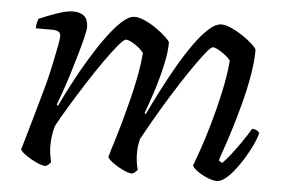

<svg xmlns="http://www.w3.org/2000/svg" viewBox="-42 -557 911 614"><g transform="rotate(5 413.5 -250.0)"><path d="M124 0Q113 0 94.5 -8.5Q76 -17 60.5 -28Q45 -39 42 -46Q46 -60 55.5 -92.5Q65 -125 77.5 -169.5Q90 -214 104 -264Q112 -296 119 -328.5Q126 -361 130.5 -385.5Q135 -410 135 -417Q135 -428 127.5 -432Q120 -436 108 -436H55Q55 -452 61 -467Q86 -478 117.5 -489Q149 -500 169 -500Q218 -500 218 -454Q218 -445 212.5 -422Q207 -399 198 -367.5Q189 -336 179 -303.5Q169 -271 159 -243Q149 -215 143 -199L147 -195Q163 -229 184.5 -270Q206 -311 230.5 -351.5Q255 -392 279.5 -425.5Q304 -459 326.5 -479.5Q349 -500 367 -500Q381 -500 400 -491.5Q419 -483 437 -470.5Q455 -458 468 -446Q481 -434 483 -428Q483 -395 473 -351.5Q463 -308 449.5 -266.5Q436 -225 425 -196L429 -193Q445 -227 466 -268Q487 -309 510.5 -350Q534 -391 558 -425Q582 -459 604.5 -479.5Q627 -500 646 -500Q659 -500 678 -491.5Q697 -483 715.5 -470.5Q734 -458 747 -446Q760 -434 761 -428Q761 -391 753 -345Q745 -299 732.5 -252Q720 -205 707.5 -165Q695 -125 685.5 -98.5Q676 -72 675 -66L686 -59Q696 -68 712 -88.5Q728 -109 744.5 -133Q761 -157 772 -176Q789 -176 796 -164Q790 -142 776 -114.5Q762 -87 744 -60.5Q726 -34 707.5 -17Q689 0 674 0Q661 0 643 -7.5Q625 -15 611 -25Q597 -35 594 -43Q599 -55 612 -92Q625 -129 639.5 -179.5Q654 -230 666 -284.5Q678 -339 682 -387Q671 -401 652 -413Q633 -425 625 -425Q618 -425 598.5 -400Q579 -375 553 -336.5Q527 -298 500.5 -255Q474 -212 452 -173.5Q430 -135 418 -113Q412 -91 412 -66Q412 -40 419 -14Q415 -6 402 0Q391 0 373 -8.5Q355 -17 340 -28Q325 -39 322 -46Q326 -62 340.5 -108Q355 -154 373 -225Q383 -262 391.5 -306Q400 -350 403 -387Q393 -401 374 -413Q355 -425 346 -425Q339 -425 321 -403.5Q303 -382 279 -348Q255 -314 229.5 -274Q204 -234 181 -196Q158 -158 143 -130Q139 -117 136.5 -100.5Q134 -84 134 -66Q134 -43 141 -14Q139 -11 135 -7Q131 -3 124 0Z"/></g></svg>

Font: Texturina Light
Style: Italic
Weight: 300
Italic angle: -11°
Designer: Guillermo Torres Carreño
Foundry: Omnibus-Type
Version: Version 1.002; ttfautohint (v1.8.3)